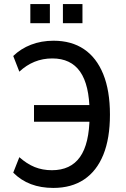

<svg xmlns="http://www.w3.org/2000/svg" viewBox="-20 -914 617 943"><path d="M242 9Q181 9 132 -9.5Q83 -28 45 -66L75 -142Q112 -109 150.5 -93.5Q189 -78 235 -78Q327 -78 373 -143Q419 -208 420 -343L440 -316H147V-398H440L420 -364Q419 -497 373.5 -562Q328 -627 237 -627Q190 -627 149.5 -610.5Q109 -594 75 -562L45 -639Q82 -675 132.5 -694.5Q183 -714 243 -714Q331 -714 392.5 -672.5Q454 -631 487 -550Q520 -469 520 -351Q520 -234 487.5 -154Q455 -74 393 -32.5Q331 9 242 9ZM289 -800V-894H385V-800ZM129 -800V-894H225V-800Z"/></svg>

Font: Nunito Sans 10pt Condensed SemiBold
Style: Regular
Weight: 600
Width: 3
Designer: Vernon Adams
Foundry: Vernon Adams
Version: Version 3.101;gftools[0.9.27]